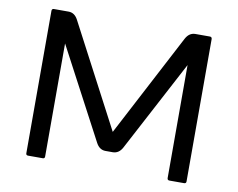

<svg xmlns="http://www.w3.org/2000/svg" viewBox="-77 -802 1118 903"><g transform="rotate(10 482.5 -350.0)"><path d="M100.1 -9.8C100.1 -3.3 103.4 0 109.9 0H180.2C186.7 0 189.9 -3.3 189.9 -9.8V-549.8L419.9 -115.2C430.7 -95.1 445.6 -85 464.8 -85H500C519.2 -85.3 534.2 -95.4 544.9 -115.2L774.9 -549.8V-9.8C775.2 -3.3 778.6 0 785.2 0H855C861.8 0 865.2 -3.3 865.2 -9.8V-689.9C864.9 -696.8 861.5 -700.2 855 -700.2H785.2C766 -699.9 751 -689.8 740.2 -669.9L482.9 -179.2L225.1 -669.9C214.4 -690.1 199.4 -700.2 180.2 -700.2H109.9C103.4 -699.9 100.1 -696.5 100.1 -689.9Z"/></g></svg>

Font: Numans
Style: Regular
Weight: 400
Designer: Jovanny Lemonad
Foundry: Jovanny Lemonad
Version: Version 001.001